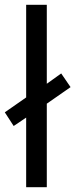

<svg xmlns="http://www.w3.org/2000/svg" viewBox="-33 -780 314 800"><path d="M76 0H162V-348L261 -417L222 -474L162 -431V-760H76V-374L-13 -312L24 -255L76 -290Z"/></svg>

Font: Noto Sans Sinhala UI SemiCondensed
Style: Regular
Weight: 400
Width: 4
Designer: Jelle Bosma - Monotype Design Team
Foundry: Monotype Imaging Inc.
Version: Version 2.006